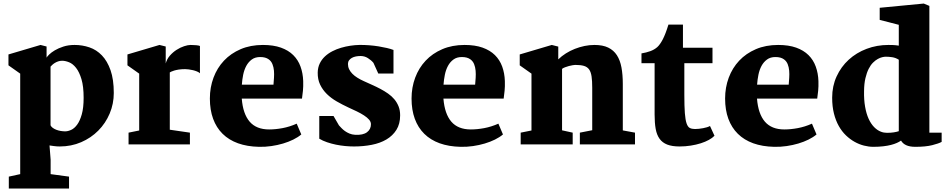

<svg xmlns="http://www.w3.org/2000/svg" viewBox="-20 -816 5362 1085"><path d="M94.2 168V-399.9L27.8 -446.8V-508.3L209 -562L243.2 -553.2V-490.2Q245.6 -495.6 257.6 -507.6Q269.5 -519.5 289.6 -531.5Q309.6 -543.5 337.9 -552.7Q366.2 -562 401.4 -562Q445.3 -562 485.4 -548.3Q525.4 -534.7 555.9 -502.9Q586.4 -471.2 604.7 -419.2Q623 -367.2 623 -290.5Q623 -229.5 599.9 -174.6Q576.7 -119.6 535.6 -78.1Q494.6 -36.6 438.7 -12.5Q382.8 11.7 317.4 11.7Q300.3 11.7 283.7 9.3Q267.1 6.8 259.8 5.9L266.1 86.4V168L370.1 182.1V249.5H29.8V182.1ZM265.6 -107.9Q269.5 -99.6 278.3 -93.3Q287.1 -86.9 298.6 -82.5Q310.1 -78.1 323.2 -75.9Q336.4 -73.7 348.6 -73.7Q363.8 -73.7 382.1 -82Q400.4 -90.3 416 -111.6Q431.6 -132.8 442.1 -169.7Q452.6 -206.5 452.6 -263.2Q452.6 -327.6 440.4 -368.4Q428.2 -409.2 409.9 -432.4Q391.6 -455.6 370.4 -464.1Q349.1 -472.7 331.1 -472.7Q318.8 -472.7 308.3 -469Q297.9 -465.3 289.3 -460Q280.8 -454.6 274.9 -449Q269 -443.4 265.6 -439.5Z M706.5 -66.4 766.6 -78.6V-399.9L700.2 -446.8V-508.3L881.3 -562L916.5 -553.2V-457.5Q922.9 -481.9 939.9 -501.5Q957 -521 978 -534.4Q999 -547.9 1020.5 -554.9Q1042 -562 1057.1 -562Q1074.2 -562 1088.9 -560.5Q1103.5 -559.1 1109.9 -556.2V-401.9Q1104 -407.7 1093.3 -412.1Q1082.5 -416.5 1070.6 -419.4Q1058.6 -422.4 1046.6 -423.8Q1034.7 -425.3 1026.4 -425.3Q1005.9 -425.3 990.2 -422.9Q974.6 -420.4 964.1 -417.2Q953.6 -414.1 947.5 -411.1Q941.4 -408.2 939.5 -406.7V-83L1053.2 -66.4V0H706.5Z M1166 -259.3Q1166 -321.8 1186.5 -377Q1207 -432.1 1245.6 -473.1Q1284.2 -514.2 1339.8 -538.1Q1395.5 -562 1465.8 -562Q1524.9 -562 1567.4 -546.9Q1609.9 -531.7 1637.2 -504.6Q1664.6 -477.5 1678.2 -439.9Q1691.9 -402.3 1693.4 -357.9Q1694.3 -327.1 1691.9 -303.2Q1689.5 -279.3 1686.5 -258.8H1346.2Q1353 -172.4 1390.9 -128.4Q1428.7 -84.5 1501 -84.5Q1536.6 -84.5 1576.9 -92Q1617.2 -99.6 1656.7 -117.2L1682.6 -56.2Q1664.1 -40.5 1637.5 -27.3Q1610.8 -14.2 1579.6 -4.9Q1548.3 4.4 1513.4 9.5Q1478.5 14.6 1442.9 13.7Q1376.5 12.2 1325 -6.3Q1273.4 -24.9 1238 -59.8Q1202.6 -94.7 1184.3 -144.8Q1166 -194.8 1166 -259.3ZM1525.4 -337.4Q1526.9 -355.5 1528.3 -376.2Q1529.8 -397 1528.1 -416.7Q1526.4 -436.5 1519.5 -453.6Q1512.7 -470.7 1498 -481Q1489.3 -487.3 1477.5 -490.5Q1465.8 -493.7 1450.2 -493.7Q1421.9 -493.7 1402.8 -479.7Q1383.8 -465.8 1371.8 -443.6Q1359.9 -421.4 1354.2 -393.6Q1348.6 -365.7 1346.7 -337.4Z M1784.2 -160.6H1864.7L1895.5 -107.4Q1901.4 -101.1 1909.7 -92.3Q1918 -83.5 1929.2 -75.4Q1940.4 -67.4 1954.8 -61.3Q1969.2 -55.2 1987.3 -54.2Q2031.2 -51.8 2054 -68.8Q2076.7 -85.9 2076.2 -115.2Q2075.7 -128.4 2065.2 -140.4Q2054.7 -152.3 2037.1 -163.8Q2019.5 -175.3 1996.8 -186.3Q1974.1 -197.3 1949.2 -208.5Q1914.6 -224.6 1882.8 -242.9Q1851.1 -261.2 1827.1 -284.7Q1803.2 -308.1 1789.1 -337.6Q1774.9 -367.2 1775.4 -405.3Q1775.9 -434.6 1786.9 -457.3Q1797.9 -480 1816.2 -497.1Q1834.5 -514.2 1858.2 -526.4Q1881.8 -538.6 1907.7 -546.1Q1933.6 -553.7 1959.7 -557.6Q1985.8 -561.5 2009.3 -562Q2037.1 -562.5 2065.4 -560.3Q2093.8 -558.1 2119.4 -554Q2145 -549.8 2166.7 -544.7Q2188.5 -539.6 2203.6 -533.7V-400.4H2117.7L2090.3 -460.9Q2077.6 -476.1 2058.8 -487.8Q2040 -499.5 2018.1 -499.5Q2004.4 -499.5 1991.5 -497.1Q1978.5 -494.6 1968.5 -489Q1958.5 -483.4 1952.4 -474.9Q1946.3 -466.3 1946.3 -454.6Q1946.3 -438.5 1952.9 -424.8Q1959.5 -411.1 1971.2 -399.2Q1982.9 -387.2 1999.3 -377Q2015.6 -366.7 2035.2 -357.9Q2058.6 -347.2 2082.8 -336.4Q2106.9 -325.7 2129.9 -313.5Q2152.8 -301.3 2173.1 -287.1Q2193.4 -272.9 2208.5 -254.9Q2223.6 -236.8 2232.4 -214.6Q2241.2 -192.4 2241.2 -164.1Q2241.2 -115.7 2220.2 -82.3Q2199.2 -48.8 2163.6 -27.8Q2127.9 -6.8 2080.6 2.4Q2033.2 11.7 1980.5 11.7Q1957 11.7 1930.9 9.3Q1904.8 6.8 1878.7 1.5Q1852.5 -3.9 1828.1 -12.2Q1803.7 -20.5 1784.2 -32.2Z M2305.7 -259.3Q2305.7 -321.8 2326.2 -377Q2346.7 -432.1 2385.3 -473.1Q2423.8 -514.2 2479.5 -538.1Q2535.2 -562 2605.5 -562Q2664.6 -562 2707 -546.9Q2749.5 -531.7 2776.9 -504.6Q2804.2 -477.5 2817.9 -439.9Q2831.5 -402.3 2833 -357.9Q2834 -327.1 2831.5 -303.2Q2829.1 -279.3 2826.2 -258.8H2485.8Q2492.7 -172.4 2530.5 -128.4Q2568.4 -84.5 2640.6 -84.5Q2676.3 -84.5 2716.6 -92Q2756.8 -99.6 2796.4 -117.2L2822.3 -56.2Q2803.7 -40.5 2777.1 -27.3Q2750.5 -14.2 2719.2 -4.9Q2688 4.4 2653.1 9.5Q2618.2 14.6 2582.5 13.7Q2516.1 12.2 2464.6 -6.3Q2413.1 -24.9 2377.7 -59.8Q2342.3 -94.7 2324 -144.8Q2305.7 -194.8 2305.7 -259.3ZM2665 -337.4Q2666.5 -355.5 2668 -376.2Q2669.4 -397 2667.7 -416.7Q2666 -436.5 2659.2 -453.6Q2652.3 -470.7 2637.7 -481Q2628.9 -487.3 2617.2 -490.5Q2605.5 -493.7 2589.8 -493.7Q2561.5 -493.7 2542.5 -479.7Q2523.4 -465.8 2511.5 -443.6Q2499.5 -421.4 2493.9 -393.6Q2488.3 -365.7 2486.3 -337.4Z M2922.4 -66.4 2983.4 -78.6V-399.9L2917 -446.8V-508.3L3098.1 -562L3134.8 -552.7V-480.5Q3153.8 -499 3177.7 -514.2Q3201.7 -529.3 3228.3 -539.8Q3254.9 -550.3 3283.2 -556.2Q3311.5 -562 3339.4 -562Q3386.2 -562 3417 -547.1Q3447.8 -532.2 3466.1 -503.9Q3484.4 -475.6 3491.9 -434.8Q3499.5 -394 3499.5 -341.8V-79.1L3568.4 -66.4V0H3256.8V-66.4L3326.7 -80.1V-319.8Q3326.7 -358.9 3323 -384Q3319.3 -409.2 3309.1 -423.6Q3298.8 -438 3280 -443.6Q3261.2 -449.2 3230.5 -449.2Q3226.1 -449.2 3216.1 -447.5Q3206.1 -445.8 3194.8 -442.9Q3183.6 -439.9 3172.9 -435.8Q3162.1 -431.6 3156.2 -426.8V-79.6L3216.3 -66.4V0H2922.4Z M3679.2 -459H3605V-514.2Q3631.8 -518.6 3654.8 -526.9Q3677.7 -535.2 3694.3 -549.8Q3710 -564 3725.6 -594Q3741.2 -624 3757.3 -676.8H3839.4V-546.4H4006.3V-459H3847.2V-280.8Q3847.2 -215.3 3850.1 -177Q3853 -138.7 3859.9 -118.7Q3866.7 -98.6 3878.2 -92.8Q3889.6 -86.9 3907.2 -86.9Q3917 -86.9 3929.2 -88.1Q3941.4 -89.4 3953.1 -91.6Q3964.8 -93.8 3975.1 -96.9Q3985.4 -100.1 3992.2 -104L4017.6 -48.8Q4005.9 -36.6 3986.1 -25.6Q3966.3 -14.6 3940.2 -6.3Q3914.1 2 3883.5 6.8Q3853 11.7 3820.3 11.7Q3777.8 11.7 3750.5 1Q3723.1 -9.8 3707.3 -31.7Q3691.4 -53.7 3685.3 -87.6Q3679.2 -121.6 3679.2 -168.5Z M4077.6 -259.3Q4077.6 -321.8 4098.1 -377Q4118.7 -432.1 4157.2 -473.1Q4195.8 -514.2 4251.5 -538.1Q4307.1 -562 4377.4 -562Q4436.5 -562 4479 -546.9Q4521.5 -531.7 4548.8 -504.6Q4576.2 -477.5 4589.8 -439.9Q4603.5 -402.3 4605 -357.9Q4606 -327.1 4603.5 -303.2Q4601.1 -279.3 4598.1 -258.8H4257.8Q4264.6 -172.4 4302.5 -128.4Q4340.3 -84.5 4412.6 -84.5Q4448.2 -84.5 4488.5 -92Q4528.8 -99.6 4568.4 -117.2L4594.2 -56.2Q4575.7 -40.5 4549.1 -27.3Q4522.5 -14.2 4491.2 -4.9Q4460 4.4 4425 9.5Q4390.1 14.6 4354.5 13.7Q4288.1 12.2 4236.6 -6.3Q4185.1 -24.9 4149.7 -59.8Q4114.3 -94.7 4095.9 -144.8Q4077.6 -194.8 4077.6 -259.3ZM4437 -337.4Q4438.5 -355.5 4439.9 -376.2Q4441.4 -397 4439.7 -416.7Q4438 -436.5 4431.2 -453.6Q4424.3 -470.7 4409.7 -481Q4400.9 -487.3 4389.2 -490.5Q4377.4 -493.7 4361.8 -493.7Q4333.5 -493.7 4314.5 -479.7Q4295.4 -465.8 4283.4 -443.6Q4271.5 -421.4 4265.9 -393.6Q4260.3 -365.7 4258.3 -337.4Z M4682.6 -264.2Q4682.6 -329.6 4707.8 -384.3Q4732.9 -439 4776.1 -478.5Q4819.3 -518.1 4877.2 -540Q4935.1 -562 5000.5 -562Q5011.7 -562 5026.1 -561.5Q5040.5 -561 5059.1 -558.1V-675.8L4951.2 -703.6V-772L5200.2 -795.9L5231.9 -782.7V-66.4H5301.3V-14.2Q5284.7 -4.9 5247.8 4.4Q5210.9 13.7 5152.8 13.7Q5121.1 13.7 5101.3 4.6Q5081.5 -4.4 5071.8 -21.5Q5062 -14.6 5048.1 -8.3Q5034.2 -2 5015.1 2.9Q4996.1 7.8 4971.2 10.7Q4946.3 13.7 4915 13.7Q4889.6 13.7 4862.5 6.8Q4835.4 0 4809.6 -14.4Q4783.7 -28.8 4760.5 -51Q4737.3 -73.2 4720 -104Q4702.6 -134.8 4692.6 -174.6Q4682.6 -214.4 4682.6 -264.2ZM4958 -71.8Q4974.1 -65.4 4992.2 -65.4Q5014.2 -65.4 5031 -68.1Q5047.9 -70.8 5059.1 -74.7V-478.5Q5041.5 -489.7 5022 -492.7Q5002.4 -495.6 4985.4 -495.6Q4977.5 -495.6 4965.8 -492.9Q4954.1 -490.2 4940.7 -482.9Q4927.2 -475.6 4913.6 -462.2Q4899.9 -448.7 4888.9 -427Q4877.9 -405.3 4870.6 -374.5Q4863.3 -343.8 4862.8 -301.3Q4861.8 -252 4868.7 -212.9Q4875.5 -173.8 4888.4 -145.3Q4901.4 -116.7 4919.4 -98.1Q4937.5 -79.6 4958 -71.8Z"/></svg>

Font: Merriweather
Style: Heavy
Weight: 900
Version: Version 1.003